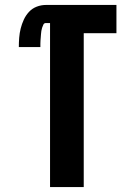

<svg xmlns="http://www.w3.org/2000/svg" viewBox="-20 -755 540 775"><path d="M182 0V-662H165Q158 -662 155 -655.5Q152 -649 150 -643Q148 -637 147 -630.5Q146 -624 145.5 -617.5Q145 -611 144.5 -604.5Q144 -598 143.5 -591.5Q143 -585 143 -578.5Q143 -572 143 -565H56Q56 -584 57.5 -603Q59 -622 63.5 -640Q68 -658 76 -675.5Q84 -693 97 -707Q110 -721 128 -728Q146 -735 165 -735H450V-621H318V0Z"/></svg>

Font: Iosevka Term Curly Heavy
Style: Regular
Weight: 900
Designer: Belleve Invis
Foundry: Belleve Invis
Version: Version 32.3.0